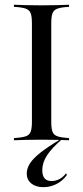

<svg xmlns="http://www.w3.org/2000/svg" viewBox="-20 -591 350 809"><path d="M38.7 0V-8.9Q71.8 -11.3 87.9 -16.5Q104 -21.8 109.3 -35.9Q114.5 -50 114.5 -78.2V-492.7Q114.5 -521 109.3 -535.1Q104 -549.2 87.9 -554.8Q71.8 -560.5 38.7 -562.1V-571Q57.3 -570.2 86.7 -569.4Q116.1 -568.5 155.6 -568.5Q191.9 -568.5 222.2 -569.4Q252.4 -570.2 271 -571V-562.1Q238.7 -560.5 222.6 -554.8Q206.5 -549.2 201.2 -535.1Q196 -521 196 -492.7V-78.2Q196 -50 201.2 -35.9Q206.5 -21.8 222.6 -16.5Q238.7 -11.3 271 -8.9V0Q252.4 -0.8 222.2 -1.6Q191.9 -2.4 155.6 -2.4Q116.1 -2.4 86.7 -1.6Q57.3 -0.8 38.7 0ZM162.1 197.6Q130.6 197.6 111.7 181.9Q92.7 166.1 92.7 140.3Q92.7 118.5 106.5 97.2Q120.2 75.8 151.6 51.2Q183.1 26.6 234.7 -4H241.1Q199.2 31.5 178.6 62.9Q158.1 94.4 158.1 125.8Q158.1 171.8 196.8 171.8Q233.1 171.8 258.1 139.5L262.1 146Q244.4 171 218.1 184.3Q191.9 197.6 162.1 197.6Z"/></svg>

Font: Playfair 144pt
Style: Regular
Weight: 400
Designer: Claus Eggers Sørensen
Foundry: Claus Eggers Sørensen
Version: Version 2.001;gftools[0.9.30]